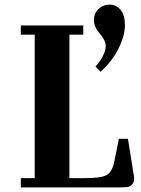

<svg xmlns="http://www.w3.org/2000/svg" viewBox="-20 -810 610 830"><path d="M70 -660V-700H340V-660H280V-40H350Q416 -40 440.5 -53Q465 -66 474 -111L494 -210H533L560 -42Q560 -22 551 -12.5Q542 -3 531.5 -1.5Q521 0 499 0H70V-40H130V-660ZM415 -500 393 -522Q437 -573 437 -612Q437 -635 411.5 -664.5Q386 -694 386 -722.5Q386 -751 405.5 -770.5Q425 -790 453.5 -790Q482 -790 501 -768Q520 -746 520 -701Q520 -656 492.5 -600.5Q465 -545 415 -500Z"/></svg>

Font: Croissant One
Style: Regular
Weight: 400
Designer: Eduardo Rodriguez Tunni
Foundry: Eduardo Rodriguez Tunni
Version: Version 1.001